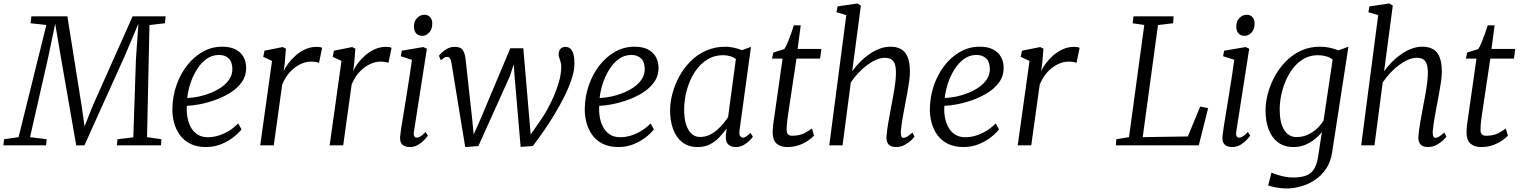

<svg xmlns="http://www.w3.org/2000/svg" viewBox="-52 -837 8753 1106"><path d="M-32.5 0 -28.5 -35 55 -47 215 -693 124 -703 129 -743H336L419 -222.5L435 -109L483.5 -230.5L712 -743H902L898 -703L809 -693L795 -47L878 -35L875 0H621L625 -35L716 -46L731 -496L745.5 -701.5L669 -520L434.5 0H387L298.5 -508L266 -700.5L225 -504L121 -47L217 -35L213.5 0Z M1339 -92Q1325 -72.5 1295.2 -48.5Q1265.5 -24.5 1224.2 -7.2Q1183 10 1134.5 10Q1081.5 10 1044 -9Q1006.5 -28 983.5 -60.2Q960.5 -92.5 950.2 -132.2Q940 -172 941 -213Q942.5 -283 964.8 -346.8Q987 -410.5 1025.8 -460.2Q1064.5 -510 1116 -539Q1167.5 -568 1228 -568Q1275 -568 1305.5 -552Q1336 -536 1351 -508.2Q1366 -480.5 1366 -446Q1366 -399.5 1340.8 -364Q1315.5 -328.5 1274.8 -303Q1234 -277.5 1187.5 -261Q1141 -244.5 1097.5 -236.2Q1054 -228 1024.5 -227.5Q1022 -198.5 1026.8 -167Q1031.5 -135.5 1045.2 -108Q1059 -80.5 1083.8 -63.5Q1108.5 -46.5 1146 -46.5Q1173.5 -46.5 1203.2 -55Q1233 -63.5 1263 -81Q1293 -98.5 1320 -126ZM1209.5 -520.5Q1169 -520.5 1136.8 -496.8Q1104.5 -473 1081.2 -435.2Q1058 -397.5 1044.2 -354.5Q1030.5 -311.5 1026.5 -272.5Q1058.5 -273.5 1094.2 -281Q1130 -288.5 1164 -302.5Q1198 -316.5 1225.8 -336.2Q1253.5 -356 1270 -381.8Q1286.5 -407.5 1286.5 -438.5Q1286.5 -479.5 1265.8 -500Q1245 -520.5 1209.5 -520.5Z M1447 0 1515 -486 1464.5 -509.5 1471.5 -545 1576.5 -566 1595 -556.5 1588 -468.5 1582 -427Q1590.5 -447 1608.2 -471Q1626 -495 1650.8 -517Q1675.5 -539 1706.2 -553Q1737 -567 1771.5 -567Q1779 -567 1788.8 -566Q1798.5 -565 1803.5 -561L1785.5 -474.5Q1779 -478.5 1767.5 -480.2Q1756 -482 1739 -482Q1717.5 -482 1694.2 -473.8Q1671 -465.5 1648.2 -449Q1625.5 -432.5 1606.2 -407.5Q1587 -382.5 1573.5 -349L1525 0Z M1847 0 1915 -486 1864.5 -509.5 1871.5 -545 1976.5 -566 1995 -556.5 1988 -468.5 1982 -427Q1990.5 -447 2008.2 -471Q2026 -495 2050.8 -517Q2075.5 -539 2106.2 -553Q2137 -567 2171.5 -567Q2179 -567 2188.8 -566Q2198.5 -565 2203.5 -561L2185.5 -474.5Q2179 -478.5 2167.5 -480.2Q2156 -482 2139 -482Q2117.5 -482 2094.2 -473.8Q2071 -465.5 2048.2 -449Q2025.5 -432.5 2006.2 -407.5Q1987 -382.5 1973.5 -349L1925 0Z M2308.5 10Q2291.5 10 2278.2 4.2Q2265 -1.5 2258.2 -14.5Q2251.5 -27.5 2253 -49Q2254.5 -68 2260.2 -104.8Q2266 -141.5 2273.8 -189.5Q2281.5 -237.5 2290.2 -290.5Q2299 -343.5 2307 -395.8Q2315 -448 2321 -492.5L2256.5 -513L2262.5 -545L2386.5 -566L2407 -556L2332.5 -79Q2329.5 -61 2334.8 -52.5Q2340 -44 2347 -44Q2358 -44 2370.2 -51.2Q2382.5 -58.5 2399.5 -77L2412.5 -55.5Q2408 -48.5 2393.8 -32.8Q2379.5 -17 2357.8 -3.5Q2336 10 2308.5 10ZM2381.5 -630.5Q2359 -630.5 2345.8 -644.2Q2332.5 -658 2332.5 -685.5Q2332.5 -715 2350.8 -733.5Q2369 -752 2392.5 -752Q2412.5 -752 2425.2 -738.8Q2438 -725.5 2438 -700.5Q2438 -668.5 2420.2 -649.5Q2402.5 -630.5 2381.5 -630.5Z M2628 10 2600 -159 2548.5 -475.5Q2545 -493.5 2539.8 -501.2Q2534.5 -509 2525 -509Q2514 -510 2505 -503.2Q2496 -496.5 2487.5 -490L2476.5 -515.5Q2479.5 -521 2492 -533.2Q2504.5 -545.5 2523.8 -556.2Q2543 -567 2566.5 -567Q2601 -567 2613 -549.8Q2625 -532.5 2629.5 -500L2667.5 -155.5L2676.5 -62L2715 -148.5L2887.5 -559H2962.5L2997 -154.5L3005 -62L3068.5 -154Q3081 -172 3099.5 -204.5Q3118 -237 3136.2 -278.2Q3154.5 -319.5 3167.2 -363.5Q3180 -407.5 3181 -447.5Q3181.5 -464.5 3177.8 -478.2Q3174 -492 3170 -503Q3166 -514 3166 -523.5Q3166 -545 3177 -556Q3188 -567 3205 -567Q3223 -567 3234.5 -556Q3246 -545 3251.5 -523.5Q3257 -502 3257 -470.5Q3257 -431.5 3241.2 -383Q3225.5 -334.5 3199.5 -282.2Q3173.5 -230 3142 -178Q3110.5 -126 3078 -79.2Q3045.5 -32.5 3017.5 4L2947 9L2912 -400L2907.5 -467L2885.5 -399L2703.5 4.5Z M3714.5 -92Q3700.5 -72.5 3670.8 -48.5Q3641 -24.5 3599.8 -7.2Q3558.5 10 3510 10Q3457 10 3419.5 -9Q3382 -28 3359 -60.2Q3336 -92.5 3325.8 -132.2Q3315.5 -172 3316.5 -213Q3318 -283 3340.2 -346.8Q3362.5 -410.5 3401.2 -460.2Q3440 -510 3491.5 -539Q3543 -568 3603.5 -568Q3650.5 -568 3681 -552Q3711.5 -536 3726.5 -508.2Q3741.5 -480.5 3741.5 -446Q3741.5 -399.5 3716.2 -364Q3691 -328.5 3650.2 -303Q3609.5 -277.5 3563 -261Q3516.5 -244.5 3473 -236.2Q3429.5 -228 3400 -227.5Q3397.5 -198.5 3402.2 -167Q3407 -135.5 3420.8 -108Q3434.5 -80.5 3459.2 -63.5Q3484 -46.5 3521.5 -46.5Q3549 -46.5 3578.8 -55Q3608.5 -63.5 3638.5 -81Q3668.5 -98.5 3695.5 -126ZM3585 -520.5Q3544.5 -520.5 3512.2 -496.8Q3480 -473 3456.8 -435.2Q3433.5 -397.5 3419.8 -354.5Q3406 -311.5 3402 -272.5Q3434 -273.5 3469.8 -281Q3505.5 -288.5 3539.5 -302.5Q3573.5 -316.5 3601.2 -336.2Q3629 -356 3645.5 -381.8Q3662 -407.5 3662 -438.5Q3662 -479.5 3641.2 -500Q3620.5 -520.5 3585 -520.5Z M4208 -86Q4204.5 -61.5 4212 -52.8Q4219.5 -44 4227 -44Q4237 -44 4247 -51.2Q4257 -58.5 4271 -72L4285 -50Q4281.5 -44 4268 -29.5Q4254.5 -15 4233.2 -2.5Q4212 10 4186 10Q4159 10 4143 -5Q4127 -20 4129 -56L4134 -97Q4115.5 -72 4092.5 -47.2Q4069.5 -22.5 4038.8 -6.2Q4008 10 3967 10Q3914 10 3878.8 -17.2Q3843.5 -44.5 3825.8 -92Q3808 -139.5 3808 -200Q3808 -246 3821.2 -297Q3834.5 -348 3860.5 -396Q3886.5 -444 3925 -483Q3963.5 -522 4014.5 -545Q4065.5 -568 4128.5 -568Q4149 -568 4175 -562.2Q4201 -556.5 4222 -548L4274 -567ZM4187 -497Q4171.5 -508.5 4152.5 -513.8Q4133.5 -519 4112.5 -519Q4069.5 -519 4034.2 -500.8Q3999 -482.5 3972 -451Q3945 -419.5 3926.5 -379Q3908 -338.5 3898.5 -293.8Q3889 -249 3889 -205Q3889 -153 3900.8 -118Q3912.5 -83 3933 -65.5Q3953.5 -48 3980 -48Q4009 -48 4033.5 -59.2Q4058 -70.5 4078.2 -88.2Q4098.5 -106 4114.5 -125.5Q4130.5 -145 4142 -162Z M4486.5 -169.5Q4484 -152.5 4482.5 -139.5Q4481 -126.5 4480.2 -114.2Q4479.5 -102 4479.5 -86.5Q4479.5 -72 4487.2 -63.5Q4495 -55 4510.5 -55Q4554 -55 4582.5 -70.2Q4611 -85.5 4625 -97L4637 -56Q4626.5 -43.5 4604.5 -28Q4582.5 -12.5 4551.5 -1.2Q4520.5 10 4482 10Q4444 10 4421.5 -9.8Q4399 -29.5 4399 -72.5Q4399 -79 4399.2 -86.5Q4399.5 -94 4400.2 -102.5Q4401 -111 4402 -119.8Q4403 -128.5 4404.5 -137.5L4456 -499.5H4395L4403 -534.5L4465.5 -554Q4474.5 -565.5 4484.8 -590.2Q4495 -615 4504.8 -642.8Q4514.5 -670.5 4521 -691H4560.5L4542.5 -555H4679.5L4672 -499.5H4536Z M5109.5 10Q5091.5 10 5079 4Q5066.5 -2 5060.2 -14.8Q5054 -27.5 5054.5 -48.5Q5055.5 -65.5 5058.2 -87Q5061 -108.5 5065.2 -132Q5069.5 -155.5 5073.8 -178.8Q5078 -202 5081.5 -222.5Q5085.5 -244 5090.2 -268.5Q5095 -293 5099.2 -319Q5103.5 -345 5106.2 -370.2Q5109 -395.5 5109 -418Q5109 -451.5 5101.8 -470Q5094.5 -488.5 5080.2 -496.2Q5066 -504 5044 -504Q5021 -504 4995 -492.8Q4969 -481.5 4942.5 -461.8Q4916 -442 4892 -416.2Q4868 -390.5 4849 -362L4801.5 0H4725L4823 -750L4766.5 -766.5L4772.5 -800L4886.5 -817L4907 -805L4857 -426.5Q4877 -454.5 4902.2 -480Q4927.5 -505.5 4956 -525.2Q4984.5 -545 5015.2 -556.5Q5046 -568 5077.5 -568Q5112.5 -568 5137.5 -554.5Q5162.5 -541 5176 -509.2Q5189.5 -477.5 5189.5 -423Q5189.5 -399.5 5185.2 -368.8Q5181 -338 5175 -306Q5169 -274 5164 -247Q5160.5 -228.5 5156.5 -206.8Q5152.5 -185 5148.5 -162.5Q5144.5 -140 5141.5 -118.5Q5138.5 -97 5137 -78.5Q5136.5 -61.5 5140.2 -52.2Q5144 -43 5151.5 -43Q5163 -43 5174.5 -50.5Q5186 -58 5204 -73.5L5216 -50.5Q5212.5 -44.5 5197.8 -30Q5183 -15.5 5160.2 -2.8Q5137.5 10 5109.5 10Z M5702.5 -92Q5688.5 -72.5 5658.8 -48.5Q5629 -24.5 5587.8 -7.2Q5546.5 10 5498 10Q5445 10 5407.5 -9Q5370 -28 5347 -60.2Q5324 -92.5 5313.8 -132.2Q5303.5 -172 5304.5 -213Q5306 -283 5328.2 -346.8Q5350.5 -410.5 5389.2 -460.2Q5428 -510 5479.5 -539Q5531 -568 5591.5 -568Q5638.5 -568 5669 -552Q5699.5 -536 5714.5 -508.2Q5729.5 -480.5 5729.5 -446Q5729.5 -399.5 5704.2 -364Q5679 -328.5 5638.2 -303Q5597.5 -277.5 5551 -261Q5504.5 -244.5 5461 -236.2Q5417.5 -228 5388 -227.5Q5385.5 -198.5 5390.2 -167Q5395 -135.5 5408.8 -108Q5422.5 -80.5 5447.2 -63.5Q5472 -46.5 5509.5 -46.5Q5537 -46.5 5566.8 -55Q5596.5 -63.5 5626.5 -81Q5656.5 -98.5 5683.5 -126ZM5573 -520.5Q5532.5 -520.5 5500.2 -496.8Q5468 -473 5444.8 -435.2Q5421.5 -397.5 5407.8 -354.5Q5394 -311.5 5390 -272.5Q5422 -273.5 5457.8 -281Q5493.5 -288.5 5527.5 -302.5Q5561.5 -316.5 5589.2 -336.2Q5617 -356 5633.5 -381.8Q5650 -407.5 5650 -438.5Q5650 -479.5 5629.2 -500Q5608.5 -520.5 5573 -520.5Z M5810.5 0 5878.5 -486 5828 -509.5 5835 -545 5940 -566 5958.5 -556.5 5951.5 -468.5 5945.5 -427Q5954 -447 5971.8 -471Q5989.5 -495 6014.2 -517Q6039 -539 6069.8 -553Q6100.5 -567 6135 -567Q6142.5 -567 6152.2 -566Q6162 -565 6167 -561L6149 -474.5Q6142.5 -478.5 6131 -480.2Q6119.5 -482 6102.5 -482Q6081 -482 6057.8 -473.8Q6034.5 -465.5 6011.8 -449Q5989 -432.5 5969.8 -407.5Q5950.5 -382.5 5937 -349L5888.5 0Z M6375.5 0 6378.5 -35 6451.5 -47 6539.5 -693 6472.5 -703 6477.5 -743H6708.5L6705.5 -703L6618.5 -693L6530.5 -47L6790.5 -51L6861.5 -223L6907.5 -214L6853.5 0Z M7045.5 10Q7028.5 10 7015.2 4.2Q7002 -1.5 6995.2 -14.5Q6988.5 -27.5 6990 -49Q6991.5 -68 6997.2 -104.8Q7003 -141.5 7010.8 -189.5Q7018.5 -237.5 7027.2 -290.5Q7036 -343.5 7044 -395.8Q7052 -448 7058 -492.5L6993.5 -513L6999.5 -545L7123.5 -566L7144 -556L7069.5 -79Q7066.5 -61 7071.8 -52.5Q7077 -44 7084 -44Q7095 -44 7107.2 -51.2Q7119.5 -58.5 7136.5 -77L7149.5 -55.5Q7145 -48.5 7130.8 -32.8Q7116.5 -17 7094.8 -3.5Q7073 10 7045.5 10ZM7118.5 -630.5Q7096 -630.5 7082.8 -644.2Q7069.5 -658 7069.5 -685.5Q7069.5 -715 7087.8 -733.5Q7106 -752 7129.5 -752Q7149.5 -752 7162.2 -738.8Q7175 -725.5 7175 -700.5Q7175 -668.5 7157.2 -649.5Q7139.5 -630.5 7118.5 -630.5Z M7622 38Q7614 96 7586.2 136.2Q7558.5 176.5 7520.2 201.2Q7482 226 7440.2 237.2Q7398.5 248.5 7361.5 248.5Q7340 248.5 7318.8 245.8Q7297.5 243 7280.2 239Q7263 235 7253 231L7272.5 157Q7285.5 163 7305.2 169.5Q7325 176 7348.8 180.8Q7372.5 185.5 7397.5 185.5Q7442 185.5 7471.2 174.5Q7500.5 163.5 7517.2 137Q7534 110.5 7541 64.5L7562.5 -75.5Q7545.5 -54.5 7521.2 -35Q7497 -15.5 7466.5 -2.8Q7436 10 7400.5 10Q7345 10 7309 -17.5Q7273 -45 7255.5 -92.5Q7238 -140 7238 -200.5Q7238 -246.5 7251.2 -297.2Q7264.5 -348 7290.5 -396Q7316.5 -444 7354.5 -483Q7392.5 -522 7442 -545Q7491.5 -568 7552 -568Q7581 -568 7609.5 -561.8Q7638 -555.5 7658 -547L7715.5 -568ZM7624.5 -494Q7607.5 -507.5 7585.2 -513.2Q7563 -519 7540 -519Q7495 -519 7459.5 -499Q7424 -479 7397.8 -445.5Q7371.5 -412 7354 -371Q7336.5 -330 7328 -287.2Q7319.5 -244.5 7319.5 -206.5Q7319.5 -169 7325.8 -139.8Q7332 -110.5 7344.5 -89.8Q7357 -69 7375 -58.2Q7393 -47.5 7416 -47.5Q7453 -47.5 7483.5 -62Q7514 -76.5 7536.8 -98.8Q7559.5 -121 7572.5 -144Z M8173.5 10Q8155.5 10 8143 4Q8130.5 -2 8124.2 -14.8Q8118 -27.5 8118.5 -48.5Q8119.5 -65.5 8122.2 -87Q8125 -108.5 8129.2 -132Q8133.5 -155.5 8137.8 -178.8Q8142 -202 8145.5 -222.5Q8149.5 -244 8154.2 -268.5Q8159 -293 8163.2 -319Q8167.5 -345 8170.2 -370.2Q8173 -395.5 8173 -418Q8173 -451.5 8165.8 -470Q8158.5 -488.5 8144.2 -496.2Q8130 -504 8108 -504Q8085 -504 8059 -492.8Q8033 -481.5 8006.5 -461.8Q7980 -442 7956 -416.2Q7932 -390.5 7913 -362L7865.5 0H7789L7887 -750L7830.5 -766.5L7836.5 -800L7950.5 -817L7971 -805L7921 -426.5Q7941 -454.5 7966.2 -480Q7991.5 -505.5 8020 -525.2Q8048.5 -545 8079.2 -556.5Q8110 -568 8141.5 -568Q8176.5 -568 8201.5 -554.5Q8226.5 -541 8240 -509.2Q8253.5 -477.5 8253.5 -423Q8253.5 -399.5 8249.2 -368.8Q8245 -338 8239 -306Q8233 -274 8228 -247Q8224.5 -228.5 8220.5 -206.8Q8216.5 -185 8212.5 -162.5Q8208.5 -140 8205.5 -118.5Q8202.5 -97 8201 -78.5Q8200.5 -61.5 8204.2 -52.2Q8208 -43 8215.5 -43Q8227 -43 8238.5 -50.5Q8250 -58 8268 -73.5L8280 -50.5Q8276.5 -44.5 8261.8 -30Q8247 -15.5 8224.2 -2.8Q8201.5 10 8173.5 10Z M8483.5 -169.5Q8481 -152.5 8479.5 -139.5Q8478 -126.5 8477.2 -114.2Q8476.5 -102 8476.5 -86.5Q8476.5 -72 8484.2 -63.5Q8492 -55 8507.5 -55Q8551 -55 8579.5 -70.2Q8608 -85.5 8622 -97L8634 -56Q8623.5 -43.5 8601.5 -28Q8579.5 -12.5 8548.5 -1.2Q8517.5 10 8479 10Q8441 10 8418.5 -9.8Q8396 -29.5 8396 -72.5Q8396 -79 8396.2 -86.5Q8396.5 -94 8397.2 -102.5Q8398 -111 8399 -119.8Q8400 -128.5 8401.5 -137.5L8453 -499.5H8392L8400 -534.5L8462.5 -554Q8471.5 -565.5 8481.8 -590.2Q8492 -615 8501.8 -642.8Q8511.5 -670.5 8518 -691H8557.5L8539.5 -555H8676.5L8669 -499.5H8533Z"/></svg>

Font: Merriweather Light
Style: Italic
Weight: 300
Italic angle: -7.8°
Designer: Eben Sorkin
Foundry: Eben Sorkin
Version: Version 2.101